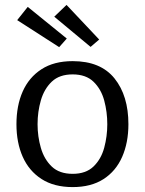

<svg xmlns="http://www.w3.org/2000/svg" viewBox="-20 -752 591 782"><path d="M276 10Q200 10 149 -23Q98 -56 72.5 -113.5Q47 -171 47 -246Q47 -322 72.5 -379.5Q98 -437 149 -470Q200 -503 276 -503Q390 -503 446.5 -432.5Q503 -362 503 -246Q503 -171 477.5 -113Q452 -55 401.5 -22.5Q351 10 276 10ZM276 -44Q330 -44 361 -74Q392 -104 404.5 -150.5Q417 -197 417 -246Q417 -296 404.5 -342.5Q392 -389 361 -419Q330 -449 276 -449Q222 -449 191 -419.5Q160 -390 146.5 -343.5Q133 -297 133 -246Q133 -196 146.5 -149.5Q160 -103 191 -73.5Q222 -44 276 -44ZM221 -560 50 -670 93 -724 252 -595ZM349 -561 201 -684 251 -732 384 -591Z"/></svg>

Font: Andada Pro
Style: Regular
Weight: 400
Designer: Carolina Giovagnoli
Foundry: Huerta Tipografica
Version: Version 3.003